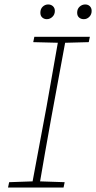

<svg xmlns="http://www.w3.org/2000/svg" viewBox="-20 -841 431 861"><path d="M190 -755Q178 -755 169.5 -762.5Q161 -770 161 -784Q161 -801 171.5 -811Q182 -821 196 -821Q209 -821 217.5 -813Q226 -805 226 -792Q226 -776 215 -765.5Q204 -755 190 -755ZM356 -755Q343 -755 334.5 -762.5Q326 -770 326 -784Q326 -801 337 -811Q348 -821 362 -821Q375 -821 383 -813Q391 -805 391 -792Q391 -776 380.5 -765.5Q370 -755 356 -755ZM16 0 21 -24 135 -28H150L270 -24L265 0ZM121 0 189 -364Q203 -442 216.5 -520Q230 -598 244 -676H277L210 -313Q196 -235 182 -156.5Q168 -78 155 0ZM129 -652 134 -676H383L378 -652L265 -649H250Z"/></svg>

Font: Source Serif 4 ExtraLight
Style: Italic
Weight: 250
Italic angle: -12°
Designer: Frank Grießhammer
Foundry: Adobe Systems Incorporated
Version: Version 4.004;hotconv 1.0.116;makeotfexe 2.5.65601